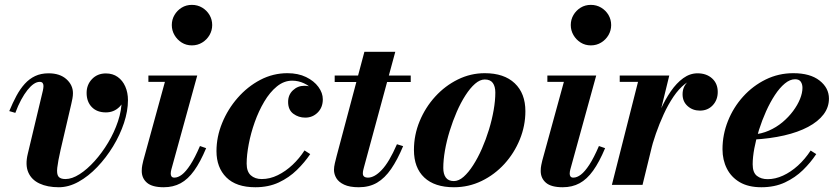

<svg xmlns="http://www.w3.org/2000/svg" viewBox="-20 -778 3532 808"><path d="M227.5 10Q179.5 10 146 -5.8Q112.5 -21.5 99 -52.8Q85.5 -84 97 -131L160.5 -397Q161.5 -401.5 162.2 -406.8Q163 -412 163 -416Q163 -423.5 159.5 -428.5Q156 -433.5 147 -433.5Q135 -433.5 122 -424.8Q109 -416 95.5 -399Q82 -382 69 -358Q56 -334 44.5 -303L19 -310.5Q33.5 -345.5 49.2 -374.8Q65 -404 84.2 -425.2Q103.5 -446.5 128 -458Q152.5 -469.5 184.5 -469.5Q232 -469.5 259.5 -444.8Q287 -420 287 -386Q287 -375 284.8 -363.2Q282.5 -351.5 280 -340.5L235 -147.5Q224 -99 221 -72.2Q218 -45.5 226 -35Q234 -24.5 255.5 -24.5Q283 -24.5 315 -45Q347 -65.5 378.2 -100.2Q409.5 -135 435.2 -178Q461 -221 476.5 -267.5Q492 -314 492 -356.5Q492 -383.5 482.5 -402.2Q473 -421 457.8 -431.5Q442.5 -442 425.5 -442V-468Q448 -468 466 -456.5Q484 -445 494.2 -425.8Q504.5 -406.5 504.5 -382.5Q504.5 -349 481.5 -327Q458.5 -305 425.5 -305Q388 -305 366.2 -327.5Q344.5 -350 344.5 -387Q344.5 -421.5 367.2 -445.2Q390 -469 425.5 -469Q454.5 -469 475.2 -454.2Q496 -439.5 507.2 -414Q518.5 -388.5 518.5 -356.5Q518.5 -311 501.8 -260.5Q485 -210 455.8 -162Q426.5 -114 389.2 -75Q352 -36 310.5 -13Q269 10 227.5 10Z M669 10Q620.5 10 598.5 -9Q576.5 -28 576.5 -58.5Q576.5 -72 578.8 -83Q581 -94 583 -102L674 -433.5H604.5V-460H810L701 -64.5Q700 -60.5 699.2 -55.8Q698.5 -51 698.5 -47Q698.5 -40 702 -35.2Q705.5 -30.5 714 -30.5Q729 -30.5 745.5 -43Q762 -55.5 781 -84.5Q800 -113.5 821.5 -163.5L847.5 -154.5Q823 -96 797 -59.8Q771 -23.5 740 -6.8Q709 10 669 10ZM787.5 -587Q763.5 -587 744.5 -599Q725.5 -611 714.2 -630.5Q703 -650 703 -672.5Q703 -695.5 714.2 -714.8Q725.5 -734 744.5 -745.8Q763.5 -757.5 787.5 -757.5Q811.5 -757.5 831 -745.8Q850.5 -734 861.8 -714.8Q873 -695.5 873 -672.5Q873 -650 861.8 -630.5Q850.5 -611 831 -599Q811.5 -587 787.5 -587Z M1054.5 10Q974 10 932.5 -31.5Q891 -73 891 -142Q891 -202 914.8 -260.2Q938.5 -318.5 980 -366Q1021.5 -413.5 1075.2 -441.8Q1129 -470 1189.5 -470Q1234.5 -470 1268 -453.8Q1301.5 -437.5 1320 -412.2Q1338.5 -387 1338.5 -360Q1338.5 -326 1317 -304.5Q1295.5 -283 1264.5 -283Q1236.5 -283 1214.5 -299.2Q1192.5 -315.5 1192.5 -349Q1192.5 -379 1212.8 -398Q1233 -417 1260.5 -417Q1278 -417 1295.8 -411Q1313.5 -405 1325.5 -392.5Q1337.5 -380 1337.5 -360H1313Q1313 -380.5 1298 -398.5Q1283 -416.5 1259.2 -427.5Q1235.5 -438.5 1209.5 -438.5Q1175 -438.5 1145.2 -414.2Q1115.5 -390 1092 -350.2Q1068.5 -310.5 1052 -264Q1035.5 -217.5 1026.8 -171.5Q1018 -125.5 1018 -89.5Q1018 -56 1035.5 -40.2Q1053 -24.5 1081.5 -24.5Q1116 -24.5 1149 -40.8Q1182 -57 1211 -84.2Q1240 -111.5 1261.5 -145L1285.5 -129.5Q1262 -94.5 1229.2 -62.5Q1196.5 -30.5 1153.2 -10.2Q1110 10 1054.5 10Z M1490 10Q1451.5 10 1428.5 -0.8Q1405.5 -11.5 1395.5 -28.2Q1385.5 -45 1385.5 -63.5Q1385.5 -75 1389.2 -91.2Q1393 -107.5 1397 -122.5L1513.5 -560H1643.5L1511.5 -73.5Q1510 -68 1508.5 -61.5Q1507 -55 1507 -48Q1507 -30.5 1529 -30.5Q1541.5 -30.5 1556 -38.2Q1570.5 -46 1586.2 -62.5Q1602 -79 1618 -106Q1634 -133 1650.5 -171L1676.5 -163Q1652.5 -105.5 1626 -67Q1599.5 -28.5 1566.8 -9.2Q1534 10 1490 10ZM1388.5 -433V-460H1708.5V-433Z M1890.5 10Q1809 10 1765.5 -31Q1722 -72 1722 -147Q1722 -210 1746 -268Q1770 -326 1811.5 -371.5Q1853 -417 1906.8 -443.5Q1960.5 -470 2020 -470Q2101.5 -470 2146.2 -427.5Q2191 -385 2191 -310Q2191 -248.5 2167.5 -191Q2144 -133.5 2102.8 -88.2Q2061.5 -43 2007 -16.5Q1952.5 10 1890.5 10ZM1890 -16Q1910.5 -16 1931 -34Q1951.5 -52 1971.2 -82.8Q1991 -113.5 2008 -152.2Q2025 -191 2037.8 -232.8Q2050.5 -274.5 2057.5 -314.8Q2064.5 -355 2064.5 -388.5Q2064.5 -414 2054 -428.8Q2043.5 -443.5 2020 -443.5Q2000 -443.5 1979.2 -425.5Q1958.5 -407.5 1938.8 -376.8Q1919 -346 1902.2 -307.5Q1885.5 -269 1872.5 -227Q1859.5 -185 1852.5 -144.8Q1845.5 -104.5 1845.5 -71Q1845.5 -45.5 1856.2 -30.8Q1867 -16 1890 -16Z M2348 10Q2299.5 10 2277.5 -9Q2255.5 -28 2255.5 -58.5Q2255.5 -72 2257.8 -83Q2260 -94 2262 -102L2353 -433.5H2283.5V-460H2489L2380 -64.5Q2379 -60.5 2378.2 -55.8Q2377.5 -51 2377.5 -47Q2377.5 -40 2381 -35.2Q2384.5 -30.5 2393 -30.5Q2408 -30.5 2424.5 -43Q2441 -55.5 2460 -84.5Q2479 -113.5 2500.5 -163.5L2526.5 -154.5Q2502 -96 2476 -59.8Q2450 -23.5 2419 -6.8Q2388 10 2348 10ZM2466.5 -587Q2442.5 -587 2423.5 -599Q2404.5 -611 2393.2 -630.5Q2382 -650 2382 -672.5Q2382 -695.5 2393.2 -714.8Q2404.5 -734 2423.5 -745.8Q2442.5 -757.5 2466.5 -757.5Q2490.5 -757.5 2510 -745.8Q2529.5 -734 2540.8 -714.8Q2552 -695.5 2552 -672.5Q2552 -650 2540.8 -630.5Q2529.5 -611 2510 -599Q2490.5 -587 2466.5 -587Z M2555 0 2665 -433.5H2588V-460H2796.5L2684 0ZM2702 -139Q2711.5 -181 2726 -227Q2740.5 -273 2759.8 -316Q2779 -359 2803 -393.8Q2827 -428.5 2855.2 -449Q2883.5 -469.5 2915.5 -469.5Q2953 -469.5 2976.8 -448Q3000.5 -426.5 3000.5 -391Q3000.5 -357.5 2979.5 -335Q2958.5 -312.5 2925.5 -312.5Q2895 -312.5 2873.8 -331.5Q2852.5 -350.5 2852.5 -381Q2852.5 -412.5 2873.2 -432.2Q2894 -452 2927 -452Q2959 -452 2979.2 -436.5Q2999.5 -421 2999.5 -391L2973 -391.5Q2973 -416 2957.5 -430Q2942 -444 2915 -444Q2887 -444 2861.8 -424Q2836.5 -404 2814 -370.8Q2791.5 -337.5 2773 -297Q2754.5 -256.5 2740.2 -215.5Q2726 -174.5 2717.5 -139Z M3184 10Q3129.5 10 3093.2 -11.2Q3057 -32.5 3038.8 -68.8Q3020.5 -105 3020.5 -150Q3020.5 -211.5 3043.5 -269Q3066.5 -326.5 3107.5 -371.8Q3148.5 -417 3202.5 -443.5Q3256.5 -470 3318.5 -470Q3389.5 -470 3429 -439Q3468.5 -408 3468.5 -363Q3468.5 -326.5 3445.8 -296.5Q3423 -266.5 3380.8 -244Q3338.5 -221.5 3280 -208Q3221.5 -194.5 3149.5 -190.5V-212Q3184 -214.5 3215.5 -228.2Q3247 -242 3272.8 -263.5Q3298.5 -285 3317.5 -310.5Q3336.5 -336 3346.8 -361.5Q3357 -387 3357 -408.5Q3357 -423.5 3350 -434Q3343 -444.5 3326 -444.5Q3304.5 -444.5 3282.8 -426.5Q3261 -408.5 3241 -378Q3221 -347.5 3204 -309.8Q3187 -272 3174.2 -231.8Q3161.5 -191.5 3154.5 -153.8Q3147.5 -116 3147.5 -86.5Q3147.5 -52 3165.2 -38Q3183 -24 3210.5 -24Q3242.5 -24 3275.2 -39Q3308 -54 3338 -81.2Q3368 -108.5 3391.5 -144.5L3415 -129.5Q3391.5 -94 3359 -62.2Q3326.5 -30.5 3283.2 -10.2Q3240 10 3184 10Z"/></svg>

Font: Bodoni Moda 9pt
Style: Bold Italic
Weight: 700
Italic angle: -13°
Designer: Owen Earl
Foundry: indestructible type
Version: Version 2.004